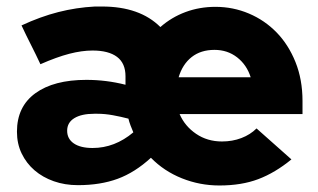

<svg xmlns="http://www.w3.org/2000/svg" viewBox="-20 -559 974 589"><path d="M219 9Q179 9 145 -3Q111 -15 86 -36.5Q61 -58 46.5 -88Q32 -118 32 -155Q32 -232 88.5 -273Q145 -314 245 -314Q306 -314 365 -299V-325Q365 -365 339 -384.5Q313 -404 264 -404Q231 -404 192.5 -394Q154 -384 104 -362Q90 -392 75 -421.5Q60 -451 46 -481Q104 -508 159 -522Q214 -536 271 -539H293Q409 -539 472 -476Q506 -506 549 -522Q592 -538 641 -538Q695 -538 743.5 -517.5Q792 -497 828.5 -459.5Q865 -422 886.5 -368.5Q908 -315 908 -249V-209H531Q547 -172 581.5 -148.5Q616 -125 661 -125Q693 -125 720.5 -135.5Q748 -146 767 -165Q794 -141 820.5 -117.5Q847 -94 874 -70Q824 -29 772.5 -9.5Q721 10 653 10Q593 10 538 -12Q483 -34 443 -75Q394 -30 341 -10.5Q288 9 219 9ZM638 -406Q596 -406 568 -384Q540 -362 528 -322H749Q737 -360 707.5 -383Q678 -406 638 -406ZM186 -158Q186 -133 206.5 -119Q227 -105 264 -105Q332 -105 389 -153Q385 -162 380.5 -174Q376 -186 374 -195Q351 -201 326.5 -205.5Q302 -210 279 -210H269Q230 -210 208 -196.5Q186 -183 186 -158Z"/></svg>

Font: Rosa Sans Black
Style: Regular
Weight: 900
Designer: Pentagram / MCKL
Foundry: Pentagram / MCKL
Version: Version 1.005;September 16, 2019;FontCreator 11.5.0.2425 64-